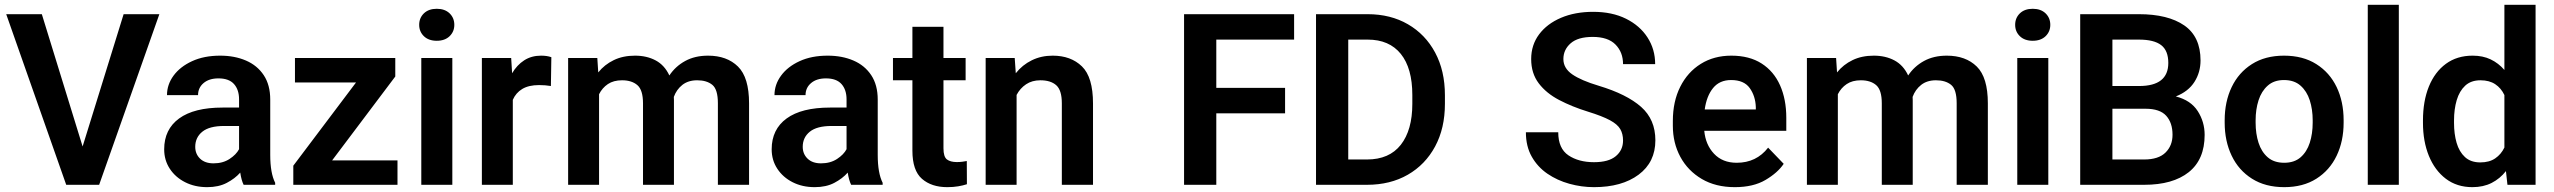

<svg xmlns="http://www.w3.org/2000/svg" viewBox="-20 -770 10643 800"><path d="M154.3 -710.9 324.2 -159.7 495.1 -710.9H644L393.1 0H255.9L5.9 -710.9Z M995.1 0Q985.8 -19 981 -50.8Q959 -25.9 925 -8.1Q891.1 9.8 843.3 9.8Q792 9.8 751.5 -10.7Q710.9 -31.2 687.5 -66.9Q664.1 -102.5 664.1 -147.9Q664.1 -231 726.3 -276.4Q788.6 -321.8 907.2 -321.8H976.1V-356Q976.1 -396 955.1 -419.7Q934.1 -443.4 890.1 -443.4Q851.1 -443.4 828.1 -423.8Q805.2 -404.3 805.2 -373.5H675.8Q675.8 -417.5 703.1 -454.8Q730.5 -492.2 780.3 -515.1Q830.1 -538.1 897.5 -538.1Q957.5 -538.1 1004.6 -517.8Q1051.8 -497.6 1078.9 -456.8Q1106 -416 1106 -355V-124.5Q1106 -48.8 1126.5 -8.3V0ZM869.6 -89.4Q908.7 -89.4 936.5 -107.7Q964.4 -126 976.1 -148.4V-245.1H913.6Q852.5 -245.1 823 -221.2Q793.5 -197.3 793.5 -158.2Q793.5 -128.4 813.7 -108.9Q834 -89.4 869.6 -89.4Z M1636.2 -101.6V0H1202.1V-79.6L1463.4 -426.3H1209V-528.3H1627V-451.2L1363.8 -101.6Z M1726.6 -666.5Q1726.6 -695.3 1746.3 -714.4Q1766.1 -733.4 1799.8 -733.4Q1833.5 -733.4 1853.3 -714.4Q1873 -695.3 1873 -666.5Q1873 -638.2 1853.3 -619.1Q1833.5 -600.1 1799.8 -600.1Q1766.1 -600.1 1746.3 -619.1Q1726.6 -638.2 1726.6 -666.5ZM1864.7 -528.3V0H1735.4V-528.3Z M2277.3 -531.7 2275.4 -411.6Q2252.9 -415.5 2226.1 -415.5Q2183.1 -415.5 2156.2 -399.4Q2129.4 -383.3 2116.7 -354V0H1987.8V-528.3H2109.9L2113.8 -464.8Q2133.8 -499 2164.1 -518.6Q2194.3 -538.1 2234.4 -538.1Q2259.3 -538.1 2277.3 -531.7Z M2571.8 -435.5Q2536.6 -435.5 2512.9 -419.7Q2489.3 -403.8 2476.1 -377.4V0H2347.2V-528.3H2468.8L2472.7 -468.3Q2499 -501 2537.4 -519.5Q2575.7 -538.1 2626 -538.1Q2674.8 -538.1 2711.9 -518.3Q2749 -498.5 2769 -455.6Q2794.4 -493.7 2835 -515.9Q2875.5 -538.1 2930.2 -538.1Q3008.8 -538.1 3054.9 -492.7Q3101.1 -447.3 3101.1 -339.4V0H2971.2V-339.8Q2971.2 -397.5 2948 -416.5Q2924.8 -435.5 2884.8 -435.5Q2847.7 -435.5 2823.2 -416.3Q2798.8 -397 2787.6 -366.2Q2788.1 -359.4 2788.1 -352.5V0H2659.2V-339.4Q2659.2 -395 2635.7 -415.3Q2612.3 -435.5 2571.8 -435.5Z M3526.4 0Q3517.1 -19 3512.2 -50.8Q3490.2 -25.9 3456.3 -8.1Q3422.4 9.8 3374.5 9.8Q3323.2 9.8 3282.7 -10.7Q3242.2 -31.2 3218.8 -66.9Q3195.3 -102.5 3195.3 -147.9Q3195.3 -231 3257.6 -276.4Q3319.8 -321.8 3438.5 -321.8H3507.3V-356Q3507.3 -396 3486.3 -419.7Q3465.3 -443.4 3421.4 -443.4Q3382.3 -443.4 3359.4 -423.8Q3336.4 -404.3 3336.4 -373.5H3207Q3207 -417.5 3234.4 -454.8Q3261.7 -492.2 3311.5 -515.1Q3361.3 -538.1 3428.7 -538.1Q3488.8 -538.1 3535.9 -517.8Q3583 -497.6 3610.1 -456.8Q3637.2 -416 3637.2 -355V-124.5Q3637.2 -48.8 3657.7 -8.3V0ZM3400.9 -89.4Q3439.9 -89.4 3467.8 -107.7Q3495.6 -126 3507.3 -148.4V-245.1H3444.8Q3383.8 -245.1 3354.2 -221.2Q3324.7 -197.3 3324.7 -158.2Q3324.7 -128.4 3345 -108.9Q3365.2 -89.4 3400.9 -89.4Z M4003.4 -528.3V-435.5H3911.1V-152.3Q3911.1 -116.7 3925.5 -105.7Q3939.9 -94.7 3966.8 -94.7Q3979.5 -94.7 3990.2 -96.2Q4001 -97.7 4008.3 -99.1L4008.8 -2.4Q3992.7 2.9 3972.4 6.3Q3952.1 9.8 3926.8 9.8Q3861.3 9.8 3821.5 -24.9Q3781.7 -59.6 3781.7 -142.1V-435.5H3700.7V-528.3H3781.7V-658.2H3911.1V-528.3Z M4314.9 -435.5Q4280.3 -435.5 4255.4 -418.9Q4230.5 -402.3 4215.8 -374.5V0H4086.9V-528.3H4208L4212.4 -464.8Q4239.7 -499.5 4279.1 -518.8Q4318.4 -538.1 4366.2 -538.1Q4441.9 -538.1 4488 -493.4Q4534.2 -448.7 4534.2 -338.9V0H4404.3V-339.8Q4404.3 -394 4381.1 -414.8Q4357.9 -435.5 4314.9 -435.5Z M5334.5 -403.8V-297.9H5047.9V0H4913.6V-710.9H5372.1V-605H5047.9V-403.8Z M5675.8 0H5463.4V-710.9H5678.7Q5773.9 -710.9 5846.4 -668.9Q5918.9 -627 5959.7 -551Q6000.5 -475.1 6000.5 -373V-337.4Q6000.5 -235.8 5959.7 -159.9Q5918.9 -84 5845.9 -42Q5772.9 0 5675.8 0ZM5678.7 -605H5597.7V-105.5H5675.8Q5768.6 -105.5 5816.7 -166.7Q5864.7 -228 5864.7 -337.4V-374Q5864.7 -485.8 5816.7 -545.4Q5768.6 -605 5678.7 -605Z M6742.7 -184.6Q6742.7 -211.9 6731.2 -231.9Q6719.7 -252 6688.2 -269Q6656.7 -286.1 6596.7 -304.7Q6530.3 -325.2 6476.6 -353.3Q6422.9 -381.3 6391.4 -422.9Q6359.9 -464.4 6359.9 -523.9Q6359.9 -582.5 6392.8 -626.7Q6425.8 -670.9 6484.1 -695.8Q6542.5 -720.7 6618.2 -720.7Q6697.3 -720.7 6755.1 -691.9Q6813 -663.1 6844.7 -613.8Q6876.5 -564.5 6876.5 -502.9H6742.7Q6742.7 -552.2 6711.4 -584.2Q6680.2 -616.2 6616.2 -616.2Q6554.7 -616.2 6524.4 -589.6Q6494.1 -563 6494.1 -523.9Q6494.1 -485.8 6531 -460.2Q6567.9 -434.6 6641.6 -412.6Q6758.3 -377.4 6817.9 -324.7Q6877.4 -272 6877.4 -185.5Q6877.4 -94.2 6807.6 -42.2Q6737.8 9.8 6621.6 9.8Q6569.8 9.8 6519.3 -4.2Q6468.8 -18.1 6427.7 -46.1Q6386.7 -74.2 6362.3 -117.2Q6337.9 -160.2 6337.9 -218.8H6472.7Q6472.7 -151.4 6515.1 -122.8Q6557.6 -94.2 6621.6 -94.2Q6682.6 -94.2 6712.6 -119.4Q6742.7 -144.5 6742.7 -184.6Z M7208.5 9.8Q7128.4 9.8 7070.6 -24.4Q7012.7 -58.6 6981.4 -116.5Q6950.2 -174.3 6950.2 -246.1V-265.6Q6950.2 -347.2 6981 -408.4Q7011.7 -469.7 7066.7 -503.9Q7121.6 -538.1 7193.8 -538.1Q7269 -538.1 7320.1 -505.4Q7371.1 -472.7 7397 -414.3Q7422.9 -356 7422.9 -279.3V-225.1H7081.1Q7086.4 -167 7121.8 -129.4Q7157.2 -91.8 7216.3 -91.8Q7298.3 -91.8 7347.2 -154.8L7412.1 -87.4Q7387.2 -50.3 7336.4 -20.3Q7285.6 9.8 7208.5 9.8ZM7192.9 -436.5Q7145 -436.5 7117.9 -403.3Q7090.8 -370.1 7083 -314H7295.9V-323.7Q7294.4 -369.6 7270.5 -403.1Q7246.6 -436.5 7192.9 -436.5Z M7733.4 -435.5Q7698.2 -435.5 7674.6 -419.7Q7650.9 -403.8 7637.7 -377.4V0H7508.8V-528.3H7630.4L7634.3 -468.3Q7660.6 -501 7699 -519.5Q7737.3 -538.1 7787.6 -538.1Q7836.4 -538.1 7873.5 -518.3Q7910.6 -498.5 7930.7 -455.6Q7956.1 -493.7 7996.6 -515.9Q8037.1 -538.1 8091.8 -538.1Q8170.4 -538.1 8216.6 -492.7Q8262.7 -447.3 8262.7 -339.4V0H8132.8V-339.8Q8132.8 -397.5 8109.6 -416.5Q8086.4 -435.5 8046.4 -435.5Q8009.3 -435.5 7984.9 -416.3Q7960.4 -397 7949.2 -366.2Q7949.7 -359.4 7949.7 -352.5V0H7820.8V-339.4Q7820.8 -395 7797.4 -415.3Q7773.9 -435.5 7733.4 -435.5Z M8376.5 -666.5Q8376.5 -695.3 8396.2 -714.4Q8416 -733.4 8449.7 -733.4Q8483.4 -733.4 8503.2 -714.4Q8522.9 -695.3 8522.9 -666.5Q8522.9 -638.2 8503.2 -619.1Q8483.4 -600.1 8449.7 -600.1Q8416 -600.1 8396.2 -619.1Q8376.5 -638.2 8376.5 -666.5ZM8514.6 -528.3V0H8385.3V-528.3Z M8914.1 0H8647.5V-710.9H8892.1Q9013.2 -710.9 9081.1 -664.1Q9148.9 -617.2 9148.9 -518.1Q9148.9 -468.8 9123.5 -428.7Q9098.1 -388.7 9045.9 -368.2Q9108.4 -352.1 9137.2 -307.1Q9166 -262.2 9166 -208Q9166 -105.5 9099.9 -52.7Q9033.7 0 8914.1 0ZM8892.1 -605H8781.7V-411.6H8893.1Q9014.6 -411.6 9014.6 -507.8Q9014.6 -559.1 8984.9 -582Q8955.1 -605 8892.1 -605ZM9032.2 -208.5Q9032.2 -258.3 9005.9 -287.6Q8979.5 -316.9 8919.9 -316.9H8781.7V-105.5H8914.1Q8973.6 -105.5 9002.9 -134.3Q9032.2 -163.1 9032.2 -208.5Z M9249.5 -258.8V-269Q9249.5 -346.2 9278.6 -407Q9307.6 -467.8 9363 -502.9Q9418.5 -538.1 9496.6 -538.1Q9575.7 -538.1 9631.3 -502.9Q9687 -467.8 9716.1 -407Q9745.1 -346.2 9745.1 -269V-258.8Q9745.1 -182.1 9716.1 -121.3Q9687 -60.5 9631.6 -25.4Q9576.2 9.8 9497.6 9.8Q9418.9 9.8 9363.3 -25.4Q9307.6 -60.5 9278.6 -121.3Q9249.5 -182.1 9249.5 -258.8ZM9378.4 -269V-258.8Q9378.4 -212.9 9390.6 -175Q9402.8 -137.2 9429 -114.5Q9455.1 -91.8 9497.6 -91.8Q9539.6 -91.8 9565.7 -114.5Q9591.8 -137.2 9604 -175Q9616.2 -212.9 9616.2 -258.8V-269Q9616.2 -314 9604 -352.1Q9591.8 -390.1 9565.4 -413.3Q9539.1 -436.5 9496.6 -436.5Q9455.1 -436.5 9429 -413.3Q9402.8 -390.1 9390.6 -352.1Q9378.4 -314 9378.4 -269Z M9975.1 -750V0H9845.7V-750Z M10075.7 -257.8V-268.1Q10075.7 -348.6 10100.3 -409.4Q10125 -470.2 10171.4 -504.2Q10217.8 -538.1 10282.7 -538.1Q10325.2 -538.1 10357.9 -522.5Q10390.6 -506.8 10415 -478.5V-750H10544.9V0H10427.7L10421.4 -57.1Q10396.5 -25.4 10361.8 -7.8Q10327.1 9.8 10281.7 9.8Q10217.3 9.8 10171.1 -25.1Q10125 -60.1 10100.3 -120.6Q10075.7 -181.2 10075.7 -257.8ZM10205.1 -268.1V-257.8Q10205.1 -212.4 10215.8 -175Q10226.6 -137.7 10250.7 -115.5Q10274.9 -93.3 10314.5 -93.3Q10352.1 -93.3 10376.7 -110.1Q10401.4 -127 10415 -155.3V-374Q10401.4 -402.8 10376.7 -419.2Q10352.1 -435.5 10315.4 -435.5Q10275.9 -435.5 10251.7 -413.1Q10227.5 -390.6 10216.3 -352.8Q10205.1 -314.9 10205.1 -268.1Z"/></svg>

Font: Vazirmatn FD SemiBold
Style: Regular
Weight: 600
Designer: Saber Rastikerdar
Foundry: Saber Rastikerdar
Version: Version 33.001